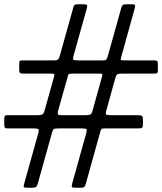

<svg xmlns="http://www.w3.org/2000/svg" viewBox="-50 -825 760 900"><path d="M311.5 -805H339.5Q355.5 -805 357.8 -801.2Q360 -797.5 357 -786L294.5 -563Q291 -550.5 293.2 -546.2Q295.5 -542 313 -542H433.5Q445.5 -542 449 -547.2Q452.5 -552.5 455 -561L518 -786.5Q521.5 -798 525.5 -801.5Q529.5 -805 544.5 -805H569Q582.5 -805 583.2 -800Q584 -795 581.5 -785.5L518.5 -559Q515.5 -548 516 -545Q516.5 -542 531.5 -542H673Q682.5 -542 686.2 -539.2Q690 -536.5 690 -526V-495Q690 -486 687 -483Q684 -480 675 -480H521.5Q504 -480 499.2 -476Q494.5 -472 490.5 -459L448 -305.5Q444 -292.5 447.2 -288.8Q450.5 -285 468.5 -285H597Q610 -285 615 -281.8Q620 -278.5 620 -264.5V-244Q620 -229.5 615.8 -226.2Q611.5 -223 597 -223H442Q429 -223 426.2 -221Q423.5 -219 420.5 -209L350.5 42.5Q347 55 332 55H305.5Q289 55 287 51Q285 47 288.5 35L354.5 -201.5Q358.5 -216.5 355 -219.8Q351.5 -223 332 -223H225Q207 -223 202.5 -220.5Q198 -218 194 -204L127 36Q123.5 48 118.8 51.5Q114 55 98.5 55H77Q63 55 61.5 51.2Q60 47.5 63 37.5L129.5 -201Q133 -214 130.8 -218.5Q128.5 -223 107 -223H-12Q-23 -223 -26.5 -226Q-30 -229 -30 -240.5V-267Q-30 -277.5 -27.5 -281.2Q-25 -285 -15 -285H125.5Q141.5 -285 148 -288.2Q154.5 -291.5 158.5 -305.5L203 -464Q206 -475 203.8 -477.5Q201.5 -480 186.5 -480H57Q46 -480 43 -483.8Q40 -487.5 40 -498.5V-525.5Q40 -535.5 42.5 -538.8Q45 -542 54.5 -542H204.5Q220.5 -542 224.2 -548.8Q228 -555.5 231.5 -567.5L294.5 -793Q297.5 -805 311.5 -805ZM404 -480H287.5Q273.5 -480 271.2 -476.5Q269 -473 266.5 -462.5L223 -308Q219.5 -295 221 -290Q222.5 -285 241.5 -285H347.5Q366.5 -285 373 -287.8Q379.5 -290.5 383.5 -305.5L428.5 -467Q432 -479.5 424.8 -479.8Q417.5 -480 404 -480Z"/></svg>

Font: Besley* Narrow Medium
Style: Italic
Weight: 500
Width: 4
Italic angle: -13°
Designer: Owen Earl
Foundry: indestructible type*
Version: Version 3.000; ttfautohint (v1.8.3)